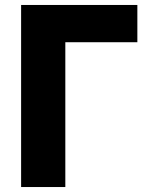

<svg xmlns="http://www.w3.org/2000/svg" viewBox="-20 -753 610 773"><path d="M65 0V-733H533V-583H243V0Z"/></svg>

Font: Kreadon
Style: Regular
Weight: 400
Designer: kohakuno
Foundry: StudioGnu
Version: Version 1.000;Glyphs 3.1.2 (3151)